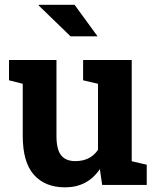

<svg xmlns="http://www.w3.org/2000/svg" viewBox="-20 -782 663 812"><path d="M254.9 10.3Q170.9 10.3 123.5 -42.7Q76.2 -95.7 76.2 -207.5V-427.7L18.1 -442.4V-528.3H218.8V-206.5Q218.8 -149.9 238.5 -125.2Q258.3 -100.6 298.3 -100.6Q362.3 -100.6 394.5 -148.4V-427.7L331.5 -442.4V-528.3H537.1V-100.1L600.6 -85.4V0H412.1L402.3 -66.9Q350.1 10.3 254.9 10.3ZM392.6 -628.4H278.3L143.6 -758.8L144.5 -761.7H295.4Z"/></svg>

Font: Roboto Slab
Style: Bold
Weight: 700
Designer: Google
Version: Version 2.000; ttfautohint (v1.8.1.43-b0c9)